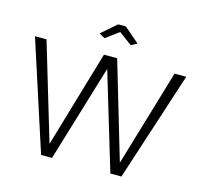

<svg xmlns="http://www.w3.org/2000/svg" viewBox="-125 -1061 1297 1205"><g transform="rotate(15 523.0 -458.5)"><path d="M399 -832 497 -917H547L646 -832L607 -811L522 -874L437 -811ZM546 -710 732 -81 919 -710H995L764 0H692L503 -629L313 0H242L12 -710H87L275 -81L460 -710Z"/></g></svg>

Font: IngvarSans
Style: Regular
Weight: 400
Version: Version 1.000